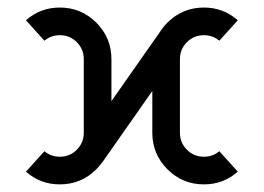

<svg xmlns="http://www.w3.org/2000/svg" viewBox="-20 -479 699 509"><path d="M520.5 9.8Q463.9 9.8 423.8 -30.3Q383.8 -70.3 383.8 -127V-237.8L251 -48.3H250.5Q244.1 -39.1 235.4 -30.3Q195.3 9.8 138.7 9.8Q86.9 9.8 48.8 -23.9L97.7 -78.1Q115.2 -63.5 138.7 -63.5Q165 -63.5 183.6 -82Q202.1 -100.6 202.1 -127V-322.3Q202.1 -348.6 183.6 -367.2Q165 -385.7 138.7 -385.7Q115.2 -385.7 97.7 -371.1L48.8 -425.3Q86.9 -459 138.7 -459Q195.3 -459 235.4 -418.9Q275.4 -378.9 275.4 -322.3V-210.9L403.8 -394Q412.1 -407.2 423.8 -418.9Q463.9 -459 520.5 -459Q572.3 -459 610.4 -425.3L561.5 -371.1Q543.9 -385.7 520.5 -385.7Q494.1 -385.7 475.6 -367.2Q457 -348.6 457 -322.3V-127Q457 -100.6 475.6 -82Q494.1 -63.5 520.5 -63.5Q543.9 -63.5 561.5 -78.1L610.4 -23.9Q572.3 9.8 520.5 9.8Z"/></svg>

Font: Catrinity
Style: Regular
Weight: 400
Designer: Alexander Lange
Foundry: High-Logic / Made with FontCreator
Version: Version 2.090;May 20, 2024;FontCreator 15.0.0.2974 64-bit